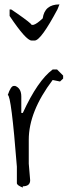

<svg xmlns="http://www.w3.org/2000/svg" viewBox="-20 -849 323 867"><path d="M217.8 -535.2H237.8L265.1 -507.8V-494.1L251 -481L217.8 -487.8Q109.9 -345.2 109.9 -217.8V-109.9L116.2 -35.2Q116.2 -7.8 83 -7.8V-2Q56.2 -12.2 56.2 -22V-96.2Q30.8 -419.9 15.1 -419.9Q28.8 -460.9 42 -460.9H48.8Q76.2 -450.2 76.2 -413.1V-338.9H83Q149.9 -484.9 217.8 -535.2ZM122.6 -666Q97.7 -666 23.4 -776.9V-806.2H30.8L57.6 -788.1Q120.6 -744.1 122.6 -736.8H130.9Q145.5 -740.2 172.9 -766.1Q181.6 -829.1 248.5 -829.1L239.7 -807.1Q164.6 -666 136.7 -666Z"/></svg>

Font: Loved by the King
Style: Regular
Weight: 400
Designer: Kimberly Geswein
Foundry: Kimberly Geswein
Version: Version 1.002 2006